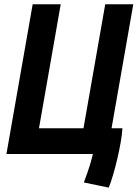

<svg xmlns="http://www.w3.org/2000/svg" viewBox="-20 -713 637 889"><path d="M345.7 0 467.3 -693.4H597.2L475.6 0ZM483.4 155.8 368.2 131.8Q384.3 89.8 395.8 53Q407.2 16.1 415 -22.5L451.7 0H72.3L93.3 -119.1H546.9Q545.4 -92.3 539.1 -55.4Q532.7 -18.6 523.4 21.2Q514.2 61 503.7 96.4Q493.2 131.8 483.4 155.8ZM9.8 0 131.3 -693.4H261.2L139.6 0Z"/></svg>

Font: Cascadia Mono NF
Style: Italic
Weight: 400
Italic angle: -10°
Monospace: yes
Designer: Aaron Bell
Foundry: Saja Typeworks
Version: Version 2404.023